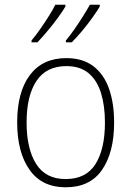

<svg xmlns="http://www.w3.org/2000/svg" viewBox="-20 -786 559 816"><path d="M465 -265Q465 -139 414 -64.5Q363 10 259 10Q158 10 105.5 -64.5Q53 -139 53 -266Q53 -395 107 -467Q161 -539 262 -539Q332 -539 377 -504.5Q422 -470 443.5 -408.5Q465 -347 465 -265ZM93 -266Q93 -154 133.5 -89.5Q174 -25 259 -25Q346 -25 386 -89Q426 -153 426 -265Q426 -336 409.5 -390Q393 -444 357 -474.5Q321 -505 262 -505Q177 -505 135 -442Q93 -379 93 -266ZM404 -758Q392 -738 372 -710Q352 -682 328.5 -654Q305 -626 285 -606H260V-614Q277 -634 296.5 -662Q316 -690 333.5 -718Q351 -746 362 -766H404ZM258 -758Q246 -738 226 -710.5Q206 -683 182.5 -655Q159 -627 139 -606H114V-614Q131 -634 150.5 -662Q170 -690 187.5 -717.5Q205 -745 215 -766H258Z"/></svg>

Font: Noto Sans Khmer UI SemiCondensed ExtraLight
Style: Regular
Weight: 200
Width: 4
Designer: Danh Hong and the Monotype Design Team
Foundry: Monotype Imaging Inc.
Version: Version 2.002; ttfautohint (v1.8.4.7-5d5b)